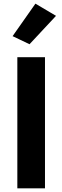

<svg xmlns="http://www.w3.org/2000/svg" viewBox="-20 -1021 338 1041"><path d="M74 0H223.9V-710.9H74ZM48.3 -825 140.1 -781.2 283.7 -935.1 172.1 -1001.2Z"/></svg>

Font: Roboto Flex
Style: Regular
Weight: 400
Designer: Berlow after Robertson
Foundry: Google
Version: Version 3.200;gftools[0.9.32]